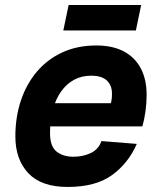

<svg xmlns="http://www.w3.org/2000/svg" viewBox="-20 -728 640 760"><path d="M247.8 12Q143.4 12 92.1 -42.5Q40.8 -97 40.8 -188Q40.8 -264.8 62.9 -330.6Q85 -396.4 126.8 -445.3Q168.6 -494.2 227.8 -521.1Q287 -548 360.6 -548Q426.2 -548 470.5 -524.3Q514.8 -500.6 537.6 -456.8Q560.4 -413 560.4 -352.8Q560.4 -319.4 555.8 -286.5Q551.2 -253.6 543.2 -227.6H162L181.6 -319.6H419.2Q421.2 -328 422.2 -336.6Q423.2 -345.2 423.2 -358Q423.2 -390 403.1 -409.2Q383 -428.4 340.2 -428.4Q303.4 -428.4 273.6 -412.4Q243.8 -396.4 222.3 -366.5Q200.8 -336.6 189.4 -294.8Q178 -253 178 -201.2Q178 -148.6 203.9 -128.1Q229.8 -107.6 270.2 -107.6Q309 -107.6 339.7 -122.4Q370.4 -137.2 381.4 -169.6L521.4 -158.4Q487.8 -81.4 423.1 -34.7Q358.4 12 247.8 12ZM230.6 -607.4 251.6 -708.2H538.8L517.8 -607.4Z"/></svg>

Font: Geist Mono
Style: Italic
Weight: 400
Italic angle: -12°
Monospace: yes
Designer: Basement.studio, Andrés Briganti, Mateo Zaragoza
Foundry: Basement.studio, Vercel, Andrés Briganti, Guido Ferreyra, Mateo Zaragoza
Version: Version 1.500